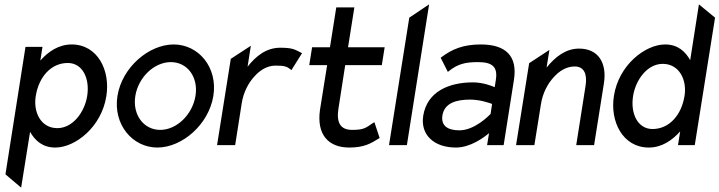

<svg xmlns="http://www.w3.org/2000/svg" viewBox="-20 -666 3301 881"><path d="M5 134 77 195 118 -61C141 -21 175 11 234 11C325 11 446 -83 468 -225C487 -343 428 -462 309 -462C249 -462 201 -429 165 -388L175 -451H97ZM144 -225C158 -313 214 -377 291 -377C359 -377 393 -306 380 -225C368 -151 314 -78 243 -78C167 -78 132 -152 144 -225Z M519 -226C498 -95 588 11 702 11C816 11 938 -95 959 -226C980 -357 891 -462 777 -462C663 -462 540 -357 519 -226ZM601 -226C615 -312 688 -381 764 -381C840 -381 891 -312 877 -226C863 -140 791 -70 715 -70C639 -70 587 -140 601 -226Z M976 0H1059L1089 -191C1097 -244 1121 -287 1148 -316C1172 -343 1205 -365 1245 -365C1290 -365 1298 -359 1314 -347L1317 -344L1366 -422L1360 -425C1334 -438 1324 -447 1266 -447C1201 -447 1154 -408 1116 -360L1131 -456L1039 -396Z M1399 -367H1481L1448 -160C1433 -50 1485 11 1583 11C1651 11 1682 -8 1719 -31L1722 -33L1698 -105L1692 -102C1660 -81 1653 -70 1596 -70C1541 -70 1523 -104 1533 -168L1564 -367H1732L1745 -449H1577L1606 -632H1523L1494 -449H1412Z M1765 0H1847L1949 -646L1858 -585Z M1922 -135C1908 -46 1973 11 2072 11C2138 11 2199 -34 2224 -55L2215 0H2291L2338 -298C2356 -409 2301 -462 2186 -462C2105 -462 2054 -440 2006 -404L2002 -401L2035 -336L2040 -340C2080 -372 2114 -381 2173 -381C2240 -381 2265 -359 2255 -298L2250 -266C2236 -272 2196 -288 2150 -288C2040 -288 1940 -246 1922 -135ZM2010 -136C2019 -193 2073 -209 2137 -209C2182 -209 2225 -194 2238 -189L2231 -143C2221 -133 2157 -68 2088 -68C2034 -68 2003 -89 2010 -136Z M2348 0H2432L2462 -187C2470 -240 2494 -283 2521 -312C2545 -339 2578 -361 2617 -361C2661 -361 2675 -325 2667 -273L2624 0H2706L2751 -283C2766 -378 2725 -443 2637 -443C2575 -443 2527 -404 2488 -356L2501 -437L2408 -376Z M2797 -226C2778 -108 2838 11 2957 11C3017 11 3064 -22 3101 -63L3091 0H3168L3261 -585L3187 -646L3147 -390C3125 -429 3091 -462 3032 -462C2941 -462 2819 -368 2797 -226ZM2885 -226C2897 -300 2950 -373 3021 -373C3097 -373 3133 -299 3121 -226C3107 -138 3051 -74 2974 -74C2906 -74 2872 -145 2885 -226Z"/></svg>

Font: Charger Sport
Style: SeBdNrwObl
Weight: 600
Designer: Jasper
Foundry: Cannot Into Space Fonts
Version: Version 1.1